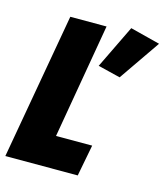

<svg xmlns="http://www.w3.org/2000/svg" viewBox="-148 -818 781 902"><g transform="rotate(15 242.5 -366.5)"><path d="M-37.6 0H314.5L343.8 -152.8H168L264.2 -710.9H87.9ZM385.3 -496.1 523.4 -696.3 378.4 -733.4 276.4 -522.9Z"/></g></svg>

Font: Roboto Flex Super Cond Black
Style: Italic
Weight: 900
Width: 3
Italic angle: -10°
Designer: Berlow after Robertson
Foundry: Google
Version: Version 3.200;Glyphs 3.3 (3311)